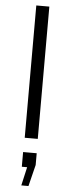

<svg xmlns="http://www.w3.org/2000/svg" viewBox="-64 -751 383 1041"><g transform="rotate(5 127.5 -230.5)"><path d="M161 -720V0H90V-720ZM117 158H88V78H162V142L133 259H94Z"/></g></svg>

Font: Chivo Light
Style: Regular
Weight: 300
Designer: Hector Gatti
Foundry: Omnibus-Type
Version: Version 1.007